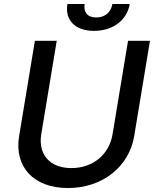

<svg xmlns="http://www.w3.org/2000/svg" viewBox="-20 -932 778 964"><path d="M622.9 -727.3 545.1 -257.8C529.1 -159.1 449.2 -88.1 338.4 -88.1C227.6 -88.1 171.2 -159.1 187.1 -257.8L264.9 -727.3H155.2L76 -248.9C50.8 -96.2 146.7 12.1 321.4 12.1C495.7 12.1 628.6 -96.2 653.8 -248.9L733 -727.3ZM318.5 -911.9C305 -832 356.2 -777 451.7 -777C548.3 -777 618.3 -832 631.4 -911.9H544.4C538 -876.1 513.1 -844.5 463.4 -844.5C413 -844.5 399.1 -876.4 405.2 -911.9Z"/></svg>

Font: Magic Ui Pro Medium
Style: Italic
Weight: 500
Italic angle: -9.39999°
Designer: Stefan Endress, Andreas Faust
Version: Version 1.000;FEAKit 1.0